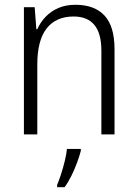

<svg xmlns="http://www.w3.org/2000/svg" viewBox="-20 -562 576 803"><path d="M296 -542Q375 -542 417 -497Q459 -452 459 -356V0H404V-349Q404 -423 374.5 -458Q345 -493 288 -493Q214 -493 175 -443Q136 -393 136 -292V0H80V-532H125L132 -440H136Q149 -469 171 -492Q193 -515 224 -528.5Q255 -542 296 -542ZM318 69Q312 92 302 119Q292 146 279 172.5Q266 199 250 221H219V211Q226 195 235 167.5Q244 140 251 111Q258 82 260 61H318Z"/></svg>

Font: Noto Sans Hebrew SemiCondensed Light
Style: Regular
Weight: 300
Width: 4
Designer: Monotype Design Team
Foundry: Monotype Imaging Inc.
Version: Version 2.003